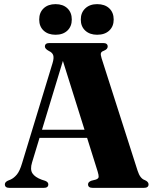

<svg xmlns="http://www.w3.org/2000/svg" viewBox="-20 -908 750 928"><path d="M213.5 -17Q213.5 0 192 0H25.5Q3.5 0 3.5 -17Q3.5 -27.5 17.5 -34.5L31 -40Q48 -48 61.8 -64.8Q75.5 -81.5 86.5 -118.5L234 -603Q241.5 -628 237.2 -641Q233 -654 216.5 -661.5Q197 -672 197 -683Q197 -700 219 -700H478.5Q500.5 -700 500.5 -683Q500.5 -670 481.5 -662.5Q470 -658.5 467.8 -651.2Q465.5 -644 471 -626.5L645 -83Q657 -45 680 -37.5Q698 -29.5 698 -17Q698 0 675.5 0H428Q405.5 0 405.5 -17Q405.5 -28.5 421.5 -34.5L443 -40Q456 -44.5 456.8 -52.8Q457.5 -61 452 -79L401 -241.5H171L135 -123Q124.5 -89 136.8 -70.2Q149 -51.5 181.5 -39.5L198.5 -34Q213.5 -28 213.5 -17ZM183 -281H388.5L284 -613.5ZM248.5 -740Q212.5 -740 191 -760Q169.5 -780 169.5 -813.5Q169.5 -847.5 191 -867.8Q212.5 -888 248.5 -888Q284.5 -888 305.8 -867.8Q327 -847.5 327 -813.5Q327 -780.5 305.8 -760.2Q284.5 -740 248.5 -740ZM449.5 -740Q414 -740 392.2 -760Q370.5 -780 370.5 -813.5Q370.5 -847 392.2 -867.5Q414 -888 449.5 -888Q486.5 -888 508 -867.8Q529.5 -847.5 529.5 -813.5Q529.5 -780.5 508 -760.2Q486.5 -740 449.5 -740Z"/></svg>

Font: Fraunces 72pt
Style: Bold
Weight: 700
Version: Version 1.000;[b76b70a41]